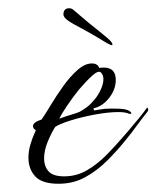

<svg xmlns="http://www.w3.org/2000/svg" viewBox="-20 -434 380 466"><path d="M122 12Q82 12 65.5 -6Q49 -24 49 -51Q49 -67 54 -84Q59 -101 67 -118Q60 -122 60 -128Q60 -137 81 -144Q90 -157 103.5 -179.5Q117 -202 133.5 -225Q150 -248 168 -264Q186 -280 203 -280Q217 -280 221 -269Q225 -270 232 -270Q261 -270 261 -240Q261 -217 245 -196.5Q229 -176 207 -171L208 -166Q208 -166 218 -167.5Q228 -169 235 -170Q252 -171 272 -170Q292 -169 298 -161Q300 -159 297.5 -158Q295 -157 293 -158Q285 -162 267 -162Q243 -162 210.5 -156Q178 -150 151 -141.5Q124 -133 114 -126Q105 -112 96 -90.5Q87 -69 87 -49Q87 -31 97.5 -18.5Q108 -6 136 -6Q166 -6 191.5 -21Q217 -36 239 -58.5Q261 -81 278 -101Q280 -103 292 -117Q304 -131 317.5 -147.5Q331 -164 337 -173Q337 -173 339 -171Q341 -167 338 -163Q325 -147 312 -129Q299 -111 285 -94Q265 -69 240.5 -44.5Q216 -20 187 -4Q158 12 122 12ZM124 -146Q143 -153 154 -156Q165 -159 174 -163Q183 -168 191.5 -174.5Q200 -181 210 -193Q219 -204 225 -217.5Q231 -231 231 -242Q231 -252 225 -258Q219 -264 204 -250.5Q189 -237 172 -217Q156 -197 142.5 -177Q129 -157 124 -146ZM253 -326Q253 -321 233.5 -333Q214 -345 191 -358Q177 -366 168 -370.5Q159 -375 148 -382Q134 -391 134 -399Q134 -414 148 -414Q153 -414 157 -411L196 -378Q230 -351 241.5 -341Q253 -331 253 -326Z"/></svg>

Font: Grey Qo
Style: Regular
Weight: 400
Designer: Robert E. Leuschke
Foundry: Robert E. Leuschke
Version: Version 2.010